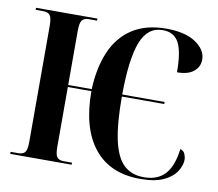

<svg xmlns="http://www.w3.org/2000/svg" viewBox="-80 -819 1051 924"><g transform="rotate(10 445.5 -357.0)"><path d="M661 10Q513 10 435 -87.5Q357 -185 357 -365H242V-73Q242 -34 252 -22Q262 -10 284 -10H325V0H25V-10H63Q85 -10 95 -22Q105 -34 105 -73V-639Q105 -679 95 -691.5Q85 -704 63 -704H25V-714H325V-704H284Q262 -704 252 -691.5Q242 -679 242 -639V-375H357Q361 -479 394.5 -558Q428 -637 494.5 -680.5Q561 -724 661 -724Q753 -724 804.5 -689.5Q856 -655 856 -607Q856 -572 828.5 -549Q801 -526 747 -526Q747 -627 723.5 -670.5Q700 -714 645 -714Q571 -714 539 -631.5Q507 -549 506 -375H713V-365H506Q506 -233 523.5 -153Q541 -73 578.5 -37Q616 -1 677 -1Q744 -1 780.5 -41Q817 -81 827 -165Q844 -160 850 -145.5Q856 -131 856 -117Q856 -92 838 -62Q820 -32 777.5 -11Q735 10 661 10Z"/></g></svg>

Font: Noto Serif Display Condensed
Style: Bold
Weight: 700
Width: 3
Designer: Monotype Design Team
Foundry: Monotype Imaging Inc.
Version: Version 2.009